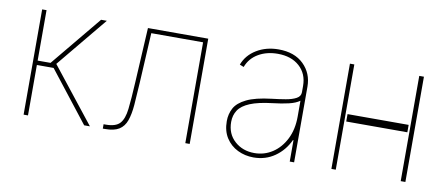

<svg xmlns="http://www.w3.org/2000/svg" viewBox="-56 -761 2282 980"><g transform="rotate(10 1085.5 -271.5)"><path d="M96.6 0V-545.5H119.3V-284.1H186.1L402 -545.5H431.8L215.9 -284.1L440.3 0H410.5L206 -261.4H119.3V0Z M507.1 0V-22.7H518.5Q570 -22.7 591.3 -46.2Q612.6 -69.6 618.6 -122.3Q624.6 -175.1 629.3 -262.8L644.9 -545.5H957.4V0H934.7V-522.7H666.2L652 -261.4Q648.4 -196 644.4 -146.8Q640.3 -97.7 628.7 -65.2Q617.2 -32.7 591.4 -16.3Q565.7 0 518.5 0Z M1289.8 11.4Q1245 11.4 1207.2 -7.1Q1169.4 -25.6 1146.5 -61.1Q1123.6 -96.6 1123.6 -147.7Q1123.6 -184.7 1140.1 -215.4Q1156.6 -246.1 1201.2 -267.9Q1245.7 -289.8 1329.5 -299.7Q1367.2 -304 1400.6 -309.7Q1433.9 -315.3 1454.9 -326.7Q1475.9 -338.1 1475.9 -359.4V-392Q1475.9 -454.9 1433.6 -493.1Q1391.3 -531.2 1321 -531.2Q1263.5 -531.2 1220.5 -505.9Q1177.6 -480.5 1160.5 -434.7L1139.2 -443.2Q1158.4 -494.3 1207.7 -524.1Q1257.1 -554 1321 -554Q1404.1 -554 1451.3 -507.6Q1498.6 -461.3 1498.6 -392V0H1475.9V-110.8H1473Q1447.4 -55.4 1399.5 -22Q1351.6 11.4 1289.8 11.4ZM1289.8 -11.4Q1341.6 -11.4 1383.9 -39.2Q1426.1 -67.1 1451 -117Q1475.9 -166.9 1475.9 -233V-315.3Q1455.6 -300.4 1420.3 -292.1Q1384.9 -283.7 1338.1 -278.4Q1264.9 -269.9 1223 -252.5Q1181.1 -235.1 1163.7 -208.8Q1146.3 -182.5 1146.3 -147.7Q1146.3 -85.9 1187.7 -48.7Q1229 -11.4 1289.8 -11.4Z M2075.3 -545.5V0H2051.1V-545.5ZM1714.5 -545.5V0H1691.8V-545.5ZM2041.2 -289.8V-251.4H1724.4V-289.8Z"/></g></svg>

Font: Inter UI Thin
Style: Regular
Weight: 100
Designer: Rasmus Andersson
Foundry: rsms
Version: 3.2;8d6f07862